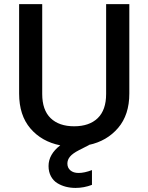

<svg xmlns="http://www.w3.org/2000/svg" viewBox="-20 -715 730 946"><path d="M74.2 -253.9V-694.8H188V-252Q188 -172.9 229.5 -132.8Q271 -92.8 345.2 -92.8Q419.9 -92.8 461.4 -132.8Q502.9 -172.9 502.9 -252V-694.8H617.2V-253.9Q617.2 -149.4 562 -84.7Q506.8 -20 418 -1V0L369.1 24.9Q337.9 41 325 56.6Q312 72.3 312 90.8Q312 111.8 326.9 124.5Q341.8 137.2 367.2 137.2Q396 137.2 433.1 123V195.8Q393.6 210.9 352.1 210.9Q327.1 210.9 304.4 205.1Q281.7 199.2 262.2 187.3Q242.7 175.3 231 153.6Q219.2 131.8 219.2 103Q219.2 45.4 276.9 1Q185.5 -17.1 129.9 -82Q74.2 -147 74.2 -253.9Z"/></svg>

Font: SVN-Poppins Medium
Style: Regular
Weight: 500
Designer: Ninad Kale (Devanagari), Jonny Pinhorn (Latin)
Foundry: Indian Type Foundry
Version: Version 3.002 2017